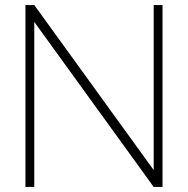

<svg xmlns="http://www.w3.org/2000/svg" viewBox="-20 -742 746 762"><path d="M625 0H590L116 -655V0H81V-722H116L590 -67V-722H625Z"/></svg>

Font: SUIT Variable
Style: Regular
Weight: 400
Designer: Sunn Youn; Korean Glyphs from Source Han Sans (Sandoll Communications; Soo-young Jang, Joo-yeon Kang)
Foundry: Sunn
Version: Version 1.150;FEAKit 1.0